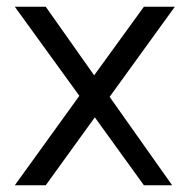

<svg xmlns="http://www.w3.org/2000/svg" viewBox="-20 -551 564 571"><path d="M24 0 216 -266 24 -531H116L260 -327L408 -531H500L306 -263L492 0H408L262 -202L116 0Z"/></svg>

Font: Mina
Style: Regular
Weight: 400
Version: Version 1.000